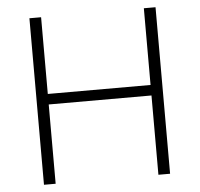

<svg xmlns="http://www.w3.org/2000/svg" viewBox="-51 -766 852 819"><g transform="rotate(-5 374.5 -356.5)"><path d="M104.5 0V-713H154.5V-384.5H594.5V-713H644.5V0H594.5V-339.5H154.5V0Z"/></g></svg>

Font: Commissioner ExtraLight
Style: Regular
Weight: 200
Designer: Kostas Bartsokas
Foundry: Kostas Bartsokas
Version: Version 1.000; ttfautohint (v1.8.3)